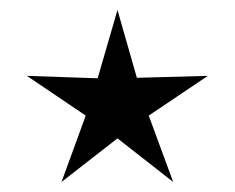

<svg xmlns="http://www.w3.org/2000/svg" viewBox="-20 -442 473 387"><path d="M279.8 -209 329.1 -75.2 216.8 -163.1 104 -75.2 152.8 -209 34.2 -289.1 176.8 -284.2 216.8 -421.9 255.9 -285.2 398.9 -289.1Z"/></svg>

Font: Scheherazade Rohingya
Style: Regular
Weight: 400
Designer: SIL International
Foundry: SIL International
Version: Version 2.000 (build 440/429)